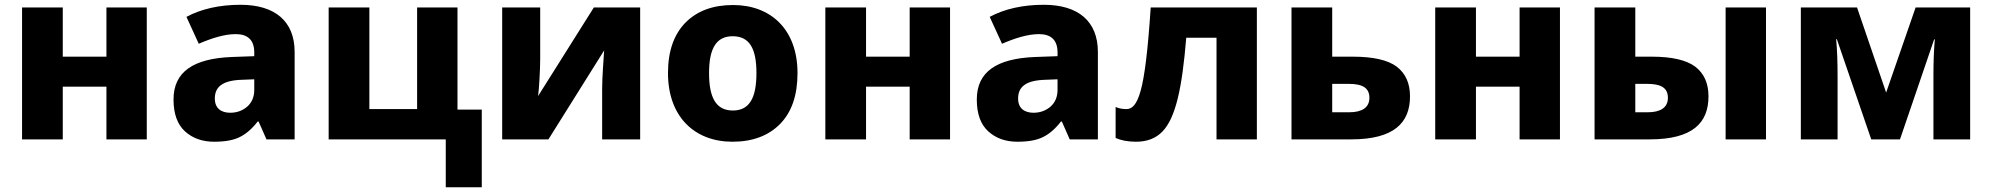

<svg xmlns="http://www.w3.org/2000/svg" viewBox="-20 -580 8292 799"><path d="M71.8 -548.8V0H241.2V-219.2H422.9V0H590.8V-548.8H422.9V-344.2H241.2V-548.8Z M981 -560.1C893.1 -560.1 816.4 -542.5 755.9 -509.8L807.1 -397.9C860.4 -420.9 913.6 -438 960.9 -438C1009.3 -438 1038.1 -415 1038.1 -361.8V-346.2L943.8 -342.8C785.6 -336.4 702.1 -281.7 702.1 -166C702.1 -106 718.3 -62 750 -33.2C781.7 -4.4 822.3 9.8 871.1 9.8C916.5 9.8 952.1 3.4 978 -9.8C1003.9 -22.5 1028.8 -43.9 1052.2 -74.2H1056.2L1088.9 0H1206.1V-363.8C1206.1 -492.2 1123.5 -560.1 981 -560.1ZM1038.1 -250V-206.1C1038.1 -176.8 1028.3 -153.8 1009.3 -136.7C989.7 -119.6 965.8 -110.8 938 -110.8C900.9 -110.8 874 -128.9 874 -169.9C874 -216.8 903.3 -245.6 987.3 -248Z M1984.9 -124H1883.8V-548.8H1715.8V-126H1517.1V-548.8H1347.7V0H1835V199.2H1984.9Z M2228 -548.8H2069.8V0H2262.2L2494.1 -370.1C2492.2 -335.4 2485.8 -260.7 2485.8 -210V0H2644V-548.8H2451.2L2219.2 -180.2C2223.1 -206.1 2228 -290.5 2228 -334Z M3298.8 -275.9C3298.8 -458 3187 -559.1 3030.8 -559.1C2946.8 -559.1 2880.9 -534.7 2832.5 -485.8C2784.2 -436.5 2759.8 -366.7 2759.8 -275.9C2759.8 -93.3 2871.6 9.8 3027.8 9.8C3111.8 9.8 3178.2 -15.1 3226.6 -64.5C3274.9 -113.8 3298.8 -184.1 3298.8 -275.9ZM2930.7 -275.9C2930.7 -377.4 2960 -429.2 3028.8 -429.2C3099.6 -429.2 3127.9 -377.4 3127.9 -275.9C3127.9 -173.8 3099.6 -120.1 3029.8 -120.1C2959.5 -120.1 2930.7 -173.8 2930.7 -275.9Z M3414.6 -548.8V0H3584V-219.2H3765.6V0H3933.6V-548.8H3765.6V-344.2H3584V-548.8Z M4323.7 -560.1C4235.8 -560.1 4159.2 -542.5 4098.6 -509.8L4149.9 -397.9C4203.1 -420.9 4256.3 -438 4303.7 -438C4352.1 -438 4380.9 -415 4380.9 -361.8V-346.2L4286.6 -342.8C4128.4 -336.4 4044.9 -281.7 4044.9 -166C4044.9 -106 4061 -62 4092.8 -33.2C4124.5 -4.4 4165 9.8 4213.9 9.8C4259.3 9.8 4294.9 3.4 4320.8 -9.8C4346.7 -22.5 4371.6 -43.9 4395 -74.2H4398.9L4431.6 0H4548.8V-363.8C4548.8 -492.2 4466.3 -560.1 4323.7 -560.1ZM4380.9 -250V-206.1C4380.9 -176.8 4371.1 -153.8 4352.1 -136.7C4332.5 -119.6 4308.6 -110.8 4280.8 -110.8C4243.7 -110.8 4216.8 -128.9 4216.8 -169.9C4216.8 -216.8 4246.1 -245.6 4330.1 -248Z M5210.4 -548.8H4768.6C4756.8 -369.1 4743.2 -260.7 4726.6 -201.7C4710 -142.6 4690.4 -126 4667.5 -126C4650.9 -126 4635.7 -128.9 4622.6 -134.8V-5.9C4645.5 4.4 4673.8 9.8 4707.5 9.8C4753.9 9.8 4790.5 -4.4 4817.9 -33.2C4872.6 -90.3 4899.4 -213.9 4916.5 -422.9H5042.5V0H5210.4Z M5523.9 -344.2V-548.8H5354.5V0H5602.5C5781.7 0 5847.7 -69.3 5847.7 -179.2C5847.7 -232.9 5829.6 -273.9 5793 -302.2C5756.3 -330.1 5694.8 -344.2 5608.9 -344.2ZM5678.7 -172.9C5678.7 -131.8 5647 -112.8 5594.7 -112.8H5523.9V-231H5592.8C5653.8 -231 5678.7 -211.9 5678.7 -172.9Z M5952.6 -548.8V0H6122.1V-219.2H6303.7V0H6471.7V-548.8H6303.7V-344.2H6122.1V-548.8Z M6844.7 0C7024.9 0 7089.8 -69.3 7089.8 -179.2C7089.8 -232.9 7071.8 -273.9 7035.2 -302.2C6998.5 -330.1 6937.5 -344.2 6853 -344.2H6785.2V-548.8H6615.7V0ZM7329.1 0V-548.8H7161.1V0ZM6785.2 -112.8V-231H6835C6896 -231 6920.9 -211.9 6920.9 -172.9C6920.9 -131.8 6889.2 -112.8 6836.9 -112.8Z M7951.7 -548.8 7829.1 -194.8 7708 -548.8H7474.1V0H7627V-264.2C7627 -324.2 7625 -375 7621.1 -417H7624L7767.1 0H7886.7L8028.8 -416H8031.7C8027.8 -373 8025.9 -321.3 8025.9 -268.1V0H8178.7V-548.8Z"/></svg>

Font: Noto Reveo Sans
Style: Regular
Weight: 800
Designer: Monotype Design Team
Foundry: Monotype Imaging Inc.
Version: Version 2.007